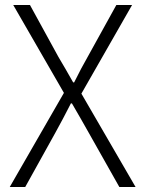

<svg xmlns="http://www.w3.org/2000/svg" viewBox="-20 -749 581 769"><path d="M19 0H81L202 -218C222 -254 241 -290 264 -335H268C294 -290 315 -254 335 -218L458 0H523L306 -374L509 -729H446L331 -521C312 -488 298 -461 277 -419H273C249 -461 234 -488 214 -521L100 -729H33L236 -377Z"/></svg>

Font: Noto Sans TC Light
Style: Regular
Weight: 300
Designer: Ryoko NISHIZUKA 西塚涼子 (kana, bopomofo & ideographs); Paul D. Hunt (Latin, Greek & Cyrillic); Sandoll Communications 산돌커뮤니
Foundry: Adobe
Version: Version 2.004;hotconv 1.0.118;makeotfexe 2.5.65603